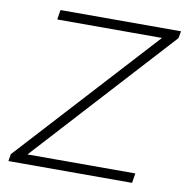

<svg xmlns="http://www.w3.org/2000/svg" viewBox="-79 -781 833 858"><g transform="rotate(10 337.0 -352.5)"><path d="M15 0 20 -32 620 -688V-661H120L127 -705H674L668 -673L69 -17V-44H583L576 0Z"/></g></svg>

Font: Nunito Sans 10pt SemiExpanded ExtraLight
Style: Italic
Weight: 250
Width: 6
Italic angle: -9°
Designer: Vernon Adams
Foundry: Vernon Adams
Version: Version 3.101;gftools[0.9.27]